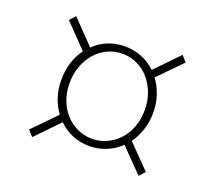

<svg xmlns="http://www.w3.org/2000/svg" viewBox="-87 -676 774 692"><g transform="rotate(20 300.0 -330.0)"><path d="M96 -98 76 -120 162 -208Q144 -232 134 -262.5Q124 -293 124 -328Q124 -365 134 -396Q144 -427 162 -451L76 -540L96 -562L182 -473Q205 -496 235.5 -508Q266 -520 300 -520Q333 -520 363.5 -508Q394 -496 418 -473L504 -562L524 -540L437 -451Q455 -427 465.5 -396Q476 -365 476 -328Q476 -293 465.5 -262.5Q455 -232 438 -208L524 -120L504 -98L418 -186Q395 -163 364 -150.5Q333 -138 300 -138Q231 -138 181 -186ZM300 -166Q329 -166 355.5 -178Q382 -190 401.5 -211Q421 -232 432.5 -262Q444 -292 444 -328Q444 -364 432.5 -394Q421 -424 401.5 -446Q382 -468 355.5 -480Q329 -492 300 -492Q271 -492 244.5 -480Q218 -468 198.5 -446Q179 -424 167.5 -394Q156 -364 156 -328Q156 -292 167.5 -262Q179 -232 198.5 -211Q218 -190 244.5 -178Q271 -166 300 -166Z"/></g></svg>

Font: Source Code Pro ExtraLight
Style: Regular
Weight: 200
Monospace: yes
Designer: Paul D. Hunt, Teo Tuominen
Foundry: Adobe Systems Incorporated
Version: Version 2.030;PS 1.000;hotconv 16.6.51;makeotf.lib2.5.65220